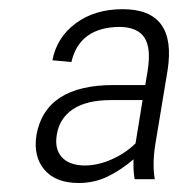

<svg xmlns="http://www.w3.org/2000/svg" viewBox="-20 -742 393 424"><path d="M274.9 -390.1Q246.1 -365.7 217 -351.8Q188 -337.9 153.8 -337.9Q103 -337.9 78.1 -367.2Q53.2 -396.5 60.5 -443.8Q80.1 -554.2 231 -554.2H300.8L306.2 -586.9Q314 -636.2 298.8 -659.2Q283.7 -682.1 244.1 -682.6Q155.3 -681.6 137.7 -605L95.7 -608.9Q105.5 -659.7 147.5 -690.7Q189.5 -721.7 251 -721.7Q371.1 -721.7 350.1 -586.9L324.7 -433.6Q315.4 -383.3 321.8 -346.2H277.3Q273.9 -366.2 274.9 -390.1ZM294.9 -521H225.6Q171.4 -521 141.4 -501Q111.3 -481 105.5 -444.8Q100.1 -413.6 116.2 -395.3Q132.3 -377 167 -376.5Q195.8 -376.5 226.3 -389.9Q256.8 -403.3 279.3 -425.3Z"/></svg>

Font: Inter Display Extra Light
Style: Italic
Weight: 200
Italic angle: -9.39999°
Designer: Rasmus Andersson
Foundry: rsms
Version: Version 4.000;git-4fc901f